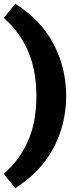

<svg xmlns="http://www.w3.org/2000/svg" viewBox="-40 -771 414 1007"><path d="M40 216 -20 141Q62 69 106.5 -30.5Q151 -130 151 -268Q150 -406 106 -505.5Q62 -605 -20 -677L40 -751Q175 -666 241 -540Q307 -414 307 -268Q307 -121 241 4.5Q175 130 40 216Z"/></svg>

Font: Livvic
Style: Bold
Weight: 700
Designer: Jacques Le Bailly, Baron von Fonthausen
Version: Version 1.001; ttfautohint (v1.8.2)